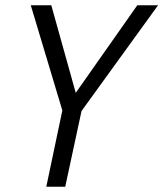

<svg xmlns="http://www.w3.org/2000/svg" viewBox="-20 -710 621 730"><path d="M290 -288 228 0H156L217 -290L97 -690H175L268 -357L502 -690H581Z"/></svg>

Font: D-DIN
Style: DIN-Italic
Weight: 400
Italic angle: -12°
Designer: Charles Nix
Foundry: Datto Inc.
Version: Version 1.00